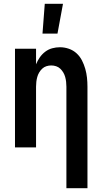

<svg xmlns="http://www.w3.org/2000/svg" viewBox="-20 -777 540 1012"><path d="M330 215V-320Q330 -333 328.5 -346Q327 -359 323.5 -371.5Q320 -384 313.5 -395Q307 -406 297.5 -415Q288 -424 275.5 -428Q263 -432 250 -432Q237 -432 224.5 -428Q212 -424 202.5 -415Q193 -406 186.5 -395Q180 -384 176.5 -371.5Q173 -359 171.5 -346Q170 -333 170 -320V0H59V-520H170V-438Q178 -458 190 -475Q202 -492 218.5 -504.5Q235 -517 255 -522.5Q275 -528 296 -528Q320 -528 343 -520Q366 -512 383.5 -496Q401 -480 412 -458.5Q423 -437 429.5 -414Q436 -391 438.5 -367.5Q441 -344 441 -320V215ZM204 -600 216 -757H312L283 -600Z"/></svg>

Font: Iosevka Curly
Style: Bold
Weight: 700
Monospace: yes
Designer: Belleve Invis
Foundry: Belleve Invis
Version: Version 22.1.2; ttfautohint (v1.8.4)